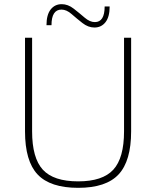

<svg xmlns="http://www.w3.org/2000/svg" viewBox="-20 -881 749 921"><path d="M100 -251V-700H134V-251Q134 -123 185.5 -67Q237 -11 355 -11Q472 -11 523.5 -67Q575 -123 575 -251V-700H609V-251Q609 -109 549 -44.5Q489 20 355 20Q221 20 160.5 -44Q100 -108 100 -251ZM203 -760Q203 -810 223 -835.5Q243 -861 276 -861Q306 -861 333.5 -839.5Q361 -818 386 -796.5Q411 -775 435 -775Q482 -775 482 -850H506Q506 -800 486 -774.5Q466 -749 433 -749Q403 -749 375.5 -770.5Q348 -792 323.5 -813.5Q299 -835 275 -835Q227 -835 227 -760Z"/></svg>

Font: Fivo Sans Thin
Style: Regular
Weight: 250
Foundry: Alexander Slobzheninov
Version: 1.0